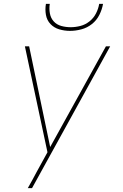

<svg xmlns="http://www.w3.org/2000/svg" viewBox="-20 -760 640 995"><path d="M124 215Q136 194 147.5 173Q159 152 170 131L226 29L109 -520H131L240 2L529 -520H551L146 215ZM343 -600Q314 -600 287 -608Q260 -616 241.5 -635.5Q223 -655 218 -683Q213 -711 218 -740H238Q234 -715 238.5 -690.5Q243 -666 258.5 -649Q274 -632 297.5 -625.5Q321 -619 346 -619Q371 -619 396.5 -625.5Q422 -632 443.5 -649Q465 -666 477.5 -690.5Q490 -715 494 -740H514Q509 -711 495 -683Q481 -655 456.5 -635.5Q432 -616 402 -608Q372 -600 343 -600Z"/></svg>

Font: Iosevka Thin Extended Oblique
Style: Regular
Weight: 100
Width: 7
Italic angle: -9°
Monospace: yes
Designer: Belleve Invis
Foundry: Belleve Invis
Version: Version 32.5.0; ttfautohint (v1.8.4)